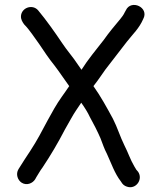

<svg xmlns="http://www.w3.org/2000/svg" viewBox="-20 -733 661 787"><path d="M567 -655C593 -703 517 -737 496 -691L491 -682C487 -673 479 -662 473 -655C452 -630 426 -599 405 -569C374 -529 341 -490 314 -447C308 -455 303 -463 298 -470C280 -498 254 -527 235 -556C204 -602 171 -649 136 -691C113 -717 69 -702 66 -668C65 -653 72 -643 79 -633C102 -610 121 -579 141 -552C159 -525 181 -492 203 -465C226 -435 241 -411 263 -381L264 -380L263 -379C254 -366 244 -351 233 -336C211 -305 194 -274 176 -241C152 -196 132 -157 105 -116C88 -91 72 -65 56 -40C43 -19 53 6 69 16C90 29 114 18 124 2L129 -7C137 -19 144 -33 154 -46C188 -97 217 -146 246 -202L272 -248C284 -270 299 -291 313 -312C326 -294 341 -270 348 -254C362 -229 380 -194 392 -166C403 -138 406 -126 418 -103C436 -64 450 -22 475 10L481 19C488 28 497 32 508 34C541 39 566 0 546 -29L539 -37L530 -52C514 -79 505 -108 490 -137C473 -171 461 -211 443 -246C418 -292 393 -338 363 -380C388 -412 391 -419 412 -448C441 -485 471 -524 500 -562C526 -595 550 -616 567 -655Z"/></svg>

Font: Electronic
Style: ExBd
Weight: 800
Version: Version 1.011